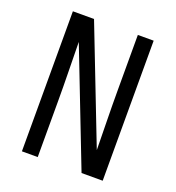

<svg xmlns="http://www.w3.org/2000/svg" viewBox="-133 -841 866 947"><g transform="rotate(20 300.0 -367.5)"><path d="M88 0V-735H199L433 -132Q432 -209 430.5 -286.5Q429 -364 429 -441V-735H512V0H401L167 -603Q168 -526 169.5 -448.5Q171 -371 171 -294V0Z"/></g></svg>

Font: Bmono
Style: Regular
Weight: 400
Monospace: yes
Designer: Belleve Invis
Foundry: Belleve Invis
Version: Version 11.2.2; ttfautohint (v1.8.2)